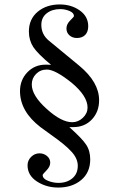

<svg xmlns="http://www.w3.org/2000/svg" viewBox="-20 -696 540 864"><path d="M326 -525Q306 -525 292.5 -537Q279 -549 279 -568Q279 -587 296 -604Q313 -621 313 -623Q313 -638 293 -646.5Q273 -655 251 -655Q214 -655 190 -636Q166 -617 166 -584Q166 -541 200 -513L337 -400Q426 -326 426 -245Q426 -193 393.5 -158.5Q361 -124 310 -124H292Q350 -72 367 -46Q386 -18 386 21Q386 80 345.5 114Q305 148 242 148Q188 148 146 120.5Q104 93 104 48Q104 26 120 10Q136 -6 158 -6Q177 -6 191.5 6Q206 18 206 36Q206 54 189 71Q172 88 172 92Q172 108 195.5 117.5Q219 127 243 127Q281 127 305.5 106.5Q330 86 330 50Q330 18 303 -12Q286 -31 263 -49.5Q240 -68 207.5 -91Q175 -114 162 -124Q70 -195 70 -286Q70 -336 103 -370.5Q136 -405 185 -405Q203 -405 210 -404Q150 -454 130 -484Q110 -515 110 -554Q110 -610 149.5 -643Q189 -676 249 -676Q301 -676 339 -649Q377 -622 377 -578Q377 -553 363.5 -539Q350 -525 326 -525ZM305 -146Q332 -146 353 -166Q374 -186 374 -212Q374 -264 302 -324Q228 -383 191 -383Q162 -383 142.5 -363.5Q123 -344 123 -316Q123 -266 190 -206Q256 -146 305 -146Z"/></svg>

Font: Ponomar Unicode TT
Style: Regular
Weight: 400
Designer: Vladislav V. Dorosh, Yuri A.W. Shardt, Nikita Simmons, Aleksandr Andreev
Foundry: Ponomar Project
Version: 1.1